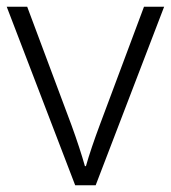

<svg xmlns="http://www.w3.org/2000/svg" viewBox="-20 -552 509 572"><path d="M204 0 0 -532H61L193 -179Q205 -146 215.5 -114Q226 -82 233 -57H236Q243 -82 254 -114.5Q265 -147 277 -179L409 -532H469L265 0Z"/></svg>

Font: RS Noto Sans Light
Style: Regular
Weight: 300
Designer: Monotype Design Team
Foundry: Monotype Imaging Inc.
Version: Version 3.10